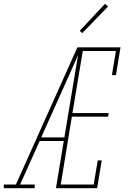

<svg xmlns="http://www.w3.org/2000/svg" viewBox="-54 -982 674 1002"><path d="M-34 0V-19H29L350 -735H371Q344 -674 317 -612.5Q290 -551 262 -490L161 -265H282L279 -246H153L51 -19H127V0ZM238 0 360 -735H575L551 -590H530L551 -716H378L324 -392H513L510 -373H321L263 -19H435L456 -145H477L453 0ZM375 -809 362 -821 494 -962 510 -948Z"/></svg>

Font: Iosevka Slab Thin Extended
Style: Italic
Weight: 100
Width: 7
Italic angle: -9°
Monospace: yes
Designer: Belleve Invis
Foundry: Belleve Invis
Version: Version 11.1.0; ttfautohint (v1.8.3)